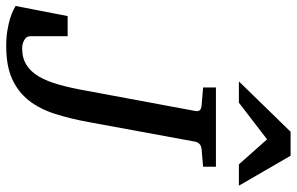

<svg xmlns="http://www.w3.org/2000/svg" viewBox="-212 -764 972 629"><g transform="rotate(90 274.5 -450.0)"><path d="M450.2 -624Q429.7 -622.6 424.8 -604L360.8 -255.9Q349.6 -193.8 333.5 -143.6Q317.4 -93.3 289.6 -57.9Q261.7 -22.5 219 -3.2Q176.3 16.1 111.8 16.1Q82.5 16.1 59.6 12.2Q36.6 8.3 20.3 3.2Q3.9 -2 -6.1 -7.1Q-16.1 -12.2 -20 -14.2L13.2 -185.1H79.1V-63Q79.1 -50.3 91.3 -43.2Q103.5 -36.1 119.1 -36.1Q150.9 -36.1 173.3 -50.3Q195.8 -64.5 211.4 -91.3Q227.1 -118.2 238 -157.5Q249 -196.8 257.8 -247.1L324.2 -604Q325.7 -612.3 321.8 -617.7Q317.9 -623 305.2 -624L247.1 -628.9V-670.9H506.8V-628.9ZM499 -746.1 417 -838.4 296.9 -746.1H227.1L392.1 -915.5H470.7L568.8 -746.1Z"/></g></svg>

Font: Charis SIL Am
Style: Italic
Weight: 400
Italic angle: -11°
Foundry: SIL International
Version: Version 5.000